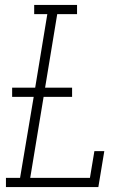

<svg xmlns="http://www.w3.org/2000/svg" viewBox="-20 -755 540 775"><path d="M4 0V-37H61L116 -364H29V-401H122L171 -698H118V-735H291V-698H211L162 -401H271V-364H156L102 -37H343L361 -145H401L377 0Z"/></svg>

Font: Iosevka Slab XLtObl
Style: Regular
Weight: 200
Italic angle: -9°
Monospace: yes
Designer: Belleve Invis
Foundry: Belleve Invis
Version: Version 11.1.1; ttfautohint (v1.8.3)